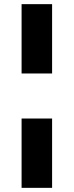

<svg xmlns="http://www.w3.org/2000/svg" viewBox="-20 -725 355 925"><path d="M84 -371V-705H231V-371ZM84 180V-154H231V180Z"/></svg>

Font: Nunito Sans 10pt ExtraBold
Style: Regular
Weight: 800
Designer: Vernon Adams
Foundry: Vernon Adams
Version: Version 3.101;gftools[0.9.27]